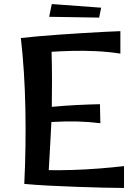

<svg xmlns="http://www.w3.org/2000/svg" viewBox="-20 -924 673 949"><path d="M100 -15Q109 -197 105.5 -384Q102 -571 83 -736Q117 -740 167 -744.5Q217 -749 274.5 -753Q332 -757 389.5 -760.5Q447 -764 495.5 -766.5Q544 -769 575 -770V-659Q518 -668 456 -671Q394 -674 336.5 -672.5Q279 -671 235 -668Q237 -591 237 -524.5Q237 -458 236 -396Q301 -402 362.5 -405Q424 -408 474 -409L476 -315Q421 -322 362.5 -323.5Q304 -325 234 -321Q231 -265 228 -207Q225 -149 221 -83Q276 -82 339.5 -84Q403 -86 468 -91Q533 -96 593 -103V5Q552 5 490.5 3.5Q429 2 359 -0.5Q289 -3 221 -6.5Q153 -10 100 -15ZM470 -837 223 -841 236 -904 480 -886Z"/></svg>

Font: Marhey
Style: Regular
Weight: 400
Designer: Nur Syamsi & Bustanul Arifin
Foundry: Namelatype
Version: Version 1.000; ttfautohint (v1.8.4.7-5d5b)